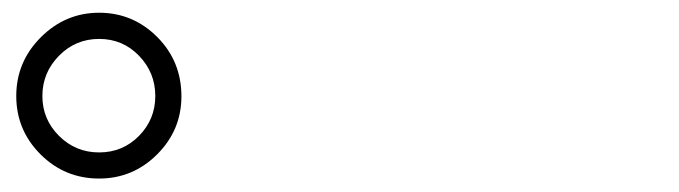

<svg xmlns="http://www.w3.org/2000/svg" viewBox="-20 -875 1040 294"><path d="M192.9 -789.6Q168 -815.4 131.8 -815.4Q95.7 -815.4 70.3 -789.6Q44.9 -763.7 44.9 -728Q44.9 -692.4 70.3 -667Q95.7 -641.6 131.8 -641.6Q168 -641.6 192.9 -667Q217.8 -692.4 217.8 -728Q217.8 -763.7 192.9 -789.6ZM131.8 -601.6Q79.1 -601.6 42 -638.7Q4.9 -675.8 4.9 -728Q4.9 -780.3 42.5 -817.9Q80.1 -855.5 131.8 -855.5Q183.6 -855.5 220.7 -818.4Q257.8 -781.2 257.8 -727.5Q257.8 -675.8 220.7 -638.7Q183.6 -601.6 131.8 -601.6Z"/></svg>

Font: Rounded Mgen+ 2m light
Style: Regular
Weight: 200
Designer: [Source Han Sans]
Ryoko NISHIZUKA  (kana & ideographs); Paul D. Hunt (Latin, Greek & Cyrillic); Wenlong ZHANG  (bopomofo
Version: Version 1.059.20150602